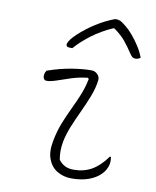

<svg xmlns="http://www.w3.org/2000/svg" viewBox="-90 -879 781 964"><g transform="rotate(10 300.0 -397.0)"><path d="M124 -495Q187 -517 244 -526.5Q301 -536 347 -536Q364 -536 377 -523Q390 -510 388 -492Q383 -452 366.5 -409.5Q350 -367 330 -324.5Q310 -282 293 -240.5Q276 -199 268 -160Q263 -132 263 -110.5Q263 -89 267 -66Q281 -48 299 -38.5Q317 -29 345 -29Q395 -29 435 -51.5Q475 -74 512 -125H518Q521 -103 518 -88Q512 -58 488 -34Q465 -11 428 2.5Q391 16 341 16Q300 16 268 -3Q236 -22 221.5 -60Q207 -98 218 -154Q228 -206 245 -248.5Q262 -291 280.5 -329.5Q299 -368 315 -407Q331 -446 340 -491L334 -496Q290 -491 251.5 -478.5Q213 -466 183 -455.5Q153 -445 133 -445Q122 -445 117.5 -454.5Q113 -464 116 -477Q118 -487 124 -495ZM418 -810H427Q434 -810 443.5 -806.5Q453 -803 475 -785Q492 -772 512 -748.5Q532 -725 550 -697Q568 -669 578 -641Q566 -632 553 -632Q543 -632 537 -636.5Q531 -641 521 -656Q505 -681 483 -708.5Q461 -736 423 -763H417Q356 -736 309 -700Q262 -664 232 -629H222Q207 -629 203 -634Q199 -639 201 -647Q204 -657 213.5 -669.5Q223 -682 242 -700Q280 -735 325 -763.5Q370 -792 418 -810Z"/></g></svg>

Font: Recursive Mn Csl St Lt
Style: Italic
Weight: 300
Italic angle: -15°
Monospace: yes
Version: Version 1.079;hotconv 1.0.112;makeotfexe 2.5.65598; ttfautoh